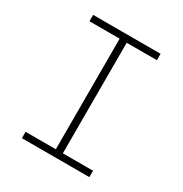

<svg xmlns="http://www.w3.org/2000/svg" viewBox="-171 -863 942 991"><g transform="rotate(30 300.0 -367.5)"><path d="M99 0V-38H279V-697H99V-735H501V-697H321V-38H501V0Z"/></g></svg>

Font: Iosevka Slab XLtEx
Style: Regular
Weight: 200
Width: 7
Monospace: yes
Designer: Belleve Invis
Foundry: Belleve Invis
Version: Version 11.1.0; ttfautohint (v1.8.3)